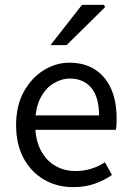

<svg xmlns="http://www.w3.org/2000/svg" viewBox="-20 -755 536 787"><path d="M279 12Q214 12 161 -18.5Q108 -49 77 -106Q46 -163 46 -242Q46 -322 77.5 -379Q109 -436 159 -467Q209 -498 264 -498Q326 -498 369.5 -470Q413 -442 435.5 -391Q458 -340 458 -270Q458 -257 457.5 -244.5Q457 -232 455 -223H106L105 -282H386Q386 -356 354.5 -394.5Q323 -433 266 -433Q232 -433 199 -413Q166 -393 145 -351.5Q124 -310 124 -244Q125 -181 147.5 -138.5Q170 -96 207 -75Q244 -54 289 -54Q324 -54 354.5 -63.5Q385 -73 410 -90L439 -38Q408 -16 368.5 -2Q329 12 279 12ZM187 -570 316 -735H406L411 -726L253 -570Z"/></svg>

Font: Mada
Style: Regular
Weight: 400
Designer: Khaled Hosny
Version: Version 1.5